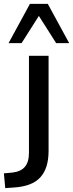

<svg xmlns="http://www.w3.org/2000/svg" viewBox="-75 -775 376 988"><path d="M-48 193 -55 117 -11 113Q32 108 53 83.5Q74 59 74 11V-488H175V0Q175 46 164.5 80Q154 114 132.5 137.5Q111 161 77 174Q43 187 -5 190ZM-31 -553 79 -755H171L281 -553H214L125 -693L36 -553Z"/></svg>

Font: Nunito Sans 12pt SemiBold
Style: Regular
Weight: 600
Designer: Vernon Adams
Foundry: Vernon Adams
Version: Version 3.101;gftools[0.9.27]